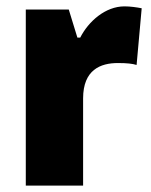

<svg xmlns="http://www.w3.org/2000/svg" viewBox="-20 -583 475 603"><path d="M371 -563C311 -563 258 -516 232 -465H223L196 -553H61V0H241V-274C241 -364 296 -385 350 -385C379 -385 396 -383 409 -379L425 -557C410 -560 389 -563 371 -563Z"/></svg>

Font: Noto Sans Devanagari SemiCondensed Black
Style: Regular
Weight: 900
Width: 4
Designer: Jelle Bosma - Monotype Design Team
Foundry: Monotype Imaging Inc.
Version: Version 2.004